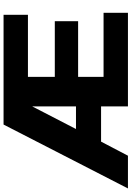

<svg xmlns="http://www.w3.org/2000/svg" viewBox="134 -889 739 1079"><g transform="rotate(-90 503.5 -349.5)"><path d="M960 -699V-562H611V-411H924V-280H611V-137H971V0H445V-151H247L168 0H-16L343 -699ZM445 -292V-538L318 -292Z"/></g></svg>

Font: Montreal
Style: Bold
Weight: 700
Designer: Julieta Ulanovsky, usr_local_share
Foundry: Julieta Ulanovsky, usr_local_share
Version: Version 2.001